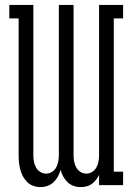

<svg xmlns="http://www.w3.org/2000/svg" viewBox="-20 -755 540 783"><path d="M145 8Q130 8 116 3Q102 -2 91.5 -12Q81 -22 74 -35Q67 -48 63 -62.5Q59 -77 57.5 -91.5Q56 -106 56 -121V-680H18V-735H116V-121Q116 -108 118.5 -95.5Q121 -83 127 -72Q133 -61 144 -54Q155 -47 168 -47Q181 -47 192 -54Q203 -61 209 -72Q215 -83 217.5 -95.5Q220 -108 220 -121V-735H280V-121Q280 -108 282.5 -95.5Q285 -83 291 -72Q297 -61 308 -54Q319 -47 332 -47Q345 -47 356 -54Q367 -61 373 -72Q379 -83 381.5 -95.5Q384 -108 384 -121V-735H482V-680H444V-55H482V0H384V-42Q379 -31 371.5 -21.5Q364 -12 354.5 -5Q345 2 333 5Q321 8 309 8Q294 8 280 3Q266 -2 255.5 -12Q245 -22 238 -35Q231 -48 227 -62Q223 -48 216 -35Q209 -22 198.5 -12Q188 -2 174 3Q160 8 145 8Z"/></svg>

Font: Iosevka Curly Slab Light
Style: Regular
Weight: 300
Monospace: yes
Designer: Belleve Invis
Foundry: Belleve Invis
Version: Version 22.1.2; ttfautohint (v1.8.4)